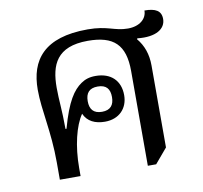

<svg xmlns="http://www.w3.org/2000/svg" viewBox="-70 -667 791 748"><g transform="rotate(-10 325.5 -293.0)"><path d="M614 -547C614 -580 591 -592 548 -592C548 -559 519 -534 473 -534C419 -534 397 -558 317 -558C144 -558 85 -477 85 -360C85 -277 109 -193 109 -68V0H191V-32C191 -118 210 -196 239 -238C253 -206 283 -192 322 -192C378 -192 413 -229 413 -281C413 -339 376 -374 316 -374C291 -374 274 -368 258 -357C226 -335 198 -296 169 -191H165C165 -267 159 -304 159 -355C159 -445 186 -514 310 -514C412 -514 456 -473 456 -369V6H489L538 -52V-376C538 -421 525 -457 500 -487L502 -490C575 -482 614 -508 614 -547ZM317 -332C351 -332 365 -314 365 -282C365 -251 351 -232 317 -232C283 -232 269 -251 269 -282C269 -314 283 -332 317 -332Z"/></g></svg>

Font: Noto Serif Thai
Style: Regular
Weight: 400
Designer: Monotype Design Team
Foundry: Monotype Imaging Inc.
Version: Version 1.901